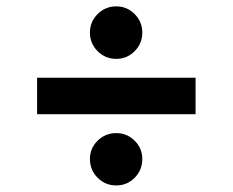

<svg xmlns="http://www.w3.org/2000/svg" viewBox="-20 -585 716 591"><path d="M582 -345.7V-233.4H94.2V-345.7ZM337.9 -14.2Q304.2 -14.2 280.5 -37.8Q256.8 -61.5 256.8 -95.7Q256.8 -128.4 280.5 -151.9Q304.2 -175.3 337.9 -175.3Q371.1 -175.3 394.5 -151.9Q418 -128.4 418 -95.7Q418 -61.5 394.5 -37.8Q371.1 -14.2 337.9 -14.2ZM337.9 -403.8Q304.2 -403.8 280.5 -427.5Q256.8 -451.2 256.8 -484.9Q256.8 -518.1 280.5 -541.7Q304.2 -565.4 337.9 -565.4Q371.1 -565.4 394.5 -541.7Q418 -518.1 418 -484.9Q418 -451.2 394.5 -427.5Q371.1 -403.8 337.9 -403.8Z"/></svg>

Font: Inter
Style: 650
Weight: 650
Designer: Rasmus Andersson
Foundry: rsms
Version: Version 4.001;git-66647c0bb